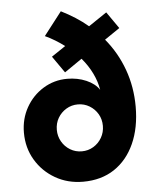

<svg xmlns="http://www.w3.org/2000/svg" viewBox="-55 -816 705 872"><g transform="rotate(-5 298.0 -380.0)"><path d="M289 10Q219 10 162.5 -22.5Q106 -55 73 -110.5Q40 -166 40 -235Q40 -298 69 -349.5Q98 -401 147.5 -431.5Q197 -462 257 -462Q304 -462 343.5 -445Q383 -428 402 -399Q396 -437 377.5 -475Q359 -513 330 -547L250 -492L197 -568L261 -611Q241 -626 219 -639.5Q197 -653 173 -664L255 -770Q289 -753 319.5 -733.5Q350 -714 377 -691L460 -747L513 -671L444 -624Q498 -559 527 -479Q556 -399 556 -309Q556 -213 523.5 -141Q491 -69 431.5 -29.5Q372 10 289 10ZM295 -128Q324 -128 348 -142.5Q372 -157 386 -181.5Q400 -206 400 -235Q400 -265 386 -289Q372 -313 348 -327.5Q324 -342 295 -342Q266 -342 242 -327.5Q218 -313 204 -289Q190 -265 190 -235Q190 -206 204 -181.5Q218 -157 242 -142.5Q266 -128 295 -128Z"/></g></svg>

Font: Red Hat Text
Style: Bold
Weight: 700
Designer: Pentagram, MCKL
Foundry: MCKL
Version: Version 1.030